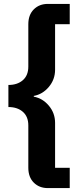

<svg xmlns="http://www.w3.org/2000/svg" viewBox="-20 -821 431 983"><path d="M225 142Q181 142 153 114Q125 86 125 38V-179Q125 -224 97 -248.5Q69 -273 23 -273V-386Q69 -386 97 -410.5Q125 -435 125 -480V-697Q125 -745 153 -773Q181 -801 225 -801H337V-697H262V-464Q262 -414 230 -376Q198 -338 153 -330V-326Q198 -318 230 -280Q262 -242 262 -192V38H337V142Z"/></svg>

Font: IBM Plex Sans JP
Style: Bold
Weight: 700
Designer: Mike Abbink; Paul van der Laan; Pieter van Rosmalen; Wujin Sim; Yejin Wi; Jinhee Kim; Boomi Park; Yona Kim; Kichan Ma
Foundry: Sandoll Inc.
Version: Version 1.001